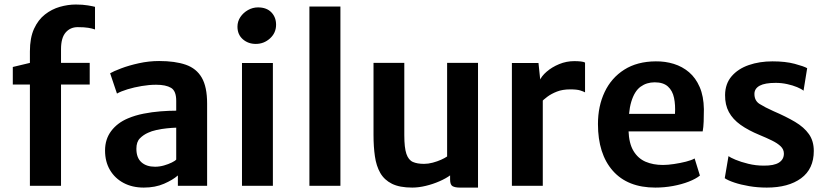

<svg xmlns="http://www.w3.org/2000/svg" viewBox="-20 -842 3749 870"><path d="M115.5 0V-459H38V-538.5L115.5 -557V-609Q115.5 -670.5 134.2 -711.5Q153 -752.5 183.8 -776.5Q214.5 -800.5 251.2 -811Q288 -821.5 323.5 -821.5Q355 -821.5 378.5 -817.5Q402 -813.5 410.5 -811V-708.5Q398 -713 380 -716Q362 -719 332 -719Q298.5 -719 277.5 -694.8Q256.5 -670.5 256.5 -619V-557H386.5V-459H256.5V0Z M631.5 8Q579.5 8 540 -13Q500.5 -34 478.2 -71.8Q456 -109.5 456 -160Q456 -211.5 484 -248.5Q512 -285.5 559.5 -305.5Q592.5 -319.5 630.8 -327Q669 -334.5 707.2 -337.5Q745.5 -340.5 778.5 -340.5L803.5 -309.5L778.5 -263.5Q760 -263 736 -260.5Q712 -258 689.2 -253Q666.5 -248 651 -240.5Q629.5 -231 613.8 -215Q598 -199 598 -168Q598 -127 620.8 -106.8Q643.5 -86.5 682.5 -86.5Q702.5 -86.5 722.8 -92.2Q743 -98 758.2 -105.5Q773.5 -113 778.5 -119L804 -90L786 -47Q763.5 -27 723.5 -9.5Q683.5 8 631.5 8ZM918.5 0H786V-83H778.5V-385.5Q778.5 -430 755 -444Q731.5 -458 687.5 -458Q656 -458 622 -452.2Q588 -446.5 558.2 -437.5Q528.5 -428.5 510 -418L479 -510Q494 -519 529 -532.2Q564 -545.5 609.5 -555.5Q655 -565.5 701 -565.5Q773 -565.5 821.5 -548.8Q870 -532 894.2 -490.2Q918.5 -448.5 918.5 -373Z M1076.5 0V-556.5H1216.5V0ZM1139 -643Q1104.5 -643 1080.2 -664.2Q1056 -685.5 1056 -721Q1056 -745 1069.2 -764.8Q1082.5 -784.5 1103.8 -796.5Q1125 -808.5 1149 -808.5Q1188 -808.5 1209.5 -786.2Q1231 -764 1231 -730Q1231 -693 1203.5 -668Q1176 -643 1139 -643Z M1382 0V-812.5H1522.5V0Z M1848 8Q1791 8 1756.2 -9.2Q1721.5 -26.5 1703.2 -58.2Q1685 -90 1678.8 -133.8Q1672.5 -177.5 1672.5 -230V-557H1812V-229.5Q1812 -172.5 1821.5 -144.8Q1831 -117 1850.8 -108.2Q1870.5 -99.5 1901.5 -99.5Q1920.5 -99.5 1941 -105Q1961.5 -110.5 1978.8 -118.2Q1996 -126 2006 -133V-557H2146V8H2063.5Q2042.5 8 2031 1.8Q2019.5 -4.5 2019.5 -28.5V-66L2022 -49Q2001 -33.5 1971.2 -20.5Q1941.5 -7.5 1909.2 0.2Q1877 8 1848 8Z M2431.5 -378.5 2424.5 -475Q2433 -496.5 2457 -517.2Q2481 -538 2513.8 -551.5Q2546.5 -565 2582.5 -565Q2599 -565 2612 -563.5Q2625 -562 2631 -558.5V-423.5Q2624 -427.5 2609.2 -432.2Q2594.5 -437 2563.5 -437Q2529 -437 2503.5 -427Q2478 -417 2460 -403.5Q2442 -390 2431.5 -378.5ZM2299.5 0V-556.5H2420L2428.5 -475L2439.5 -443V0Z M2949.5 8Q2824 8 2756.8 -68.2Q2689.5 -144.5 2689.5 -280Q2689.5 -361 2719.8 -425Q2750 -489 2808.5 -526.2Q2867 -563.5 2951.5 -564Q2994.5 -564.5 3033.2 -552.5Q3072 -540.5 3102.2 -514.8Q3132.5 -489 3150.5 -447.5Q3168.5 -406 3169.5 -347.5Q3169.5 -316.5 3168.5 -290.8Q3167.5 -265 3164 -246.5H2766L2776 -326H3038.5Q3041 -366 3034.2 -398.5Q3027.5 -431 3006.5 -450Q2985.5 -469 2946.5 -469Q2910 -469 2882.5 -449Q2855 -429 2840.5 -381Q2826 -333 2828 -249.5Q2830 -192 2850.5 -158Q2871 -124 2905.2 -109.2Q2939.5 -94.5 2984 -94.5Q3006 -94.5 3034.2 -98.8Q3062.5 -103 3088.2 -109.5Q3114 -116 3127.5 -124L3151.5 -46.5Q3133 -31.5 3101 -19Q3069 -6.5 3029.5 0.8Q2990 8 2949.5 8Z M3264 -34.5 3281 -134.5Q3288.5 -128.5 3312.8 -118.2Q3337 -108 3370.8 -99.8Q3404.5 -91.5 3440.5 -91.5Q3487 -91 3509.5 -105.2Q3532 -119.5 3532 -146Q3532 -165 3517.5 -179Q3503 -193 3478 -205.2Q3453 -217.5 3421.5 -230.5Q3370.5 -251.5 3335.5 -276.5Q3300.5 -301.5 3282.8 -334.2Q3265 -367 3265.5 -411.5Q3266 -462.5 3295.2 -496.5Q3324.5 -530.5 3373 -547.2Q3421.5 -564 3480.5 -564Q3539 -564 3581 -552.8Q3623 -541.5 3637.5 -533L3621 -431Q3611.5 -439 3591.8 -447.2Q3572 -455.5 3546.5 -461Q3521 -466.5 3495 -466.5Q3446 -466.5 3422.5 -453.8Q3399 -441 3398.5 -417.5Q3398 -386 3421.8 -371Q3445.5 -356 3484.5 -338.5Q3541.5 -314 3582.5 -289.8Q3623.5 -265.5 3645.5 -234.2Q3667.5 -203 3667.5 -158Q3667.5 -76.5 3610 -34.2Q3552.5 8 3454.5 8Q3413 8 3374.8 1.5Q3336.5 -5 3307.5 -14.8Q3278.5 -24.5 3264 -34.5Z"/></svg>

Font: Merriweather Sans SemiBold
Style: Regular
Weight: 600
Designer: Eben Sorkin
Foundry: Eben Sorkin
Version: Version 2.001